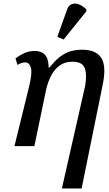

<svg xmlns="http://www.w3.org/2000/svg" viewBox="-20 -829 621 1089"><path d="M331 240 463 -342Q474 -407 460.5 -443Q447 -479 390 -479Q347 -479 317 -456.5Q287 -434 268.5 -397Q250 -360 241 -318L175 0H62L145 -338Q164 -416 155 -445.5Q146 -475 124 -475Q115 -475 103.5 -472Q92 -469 79 -461L68 -498Q89 -514 116.5 -527Q144 -540 177 -540Q199 -540 216.5 -532Q234 -524 244.5 -504.5Q255 -485 256 -446H261Q295 -489 325 -510.5Q355 -532 384.5 -539.5Q414 -547 446 -547Q525 -547 554.5 -500.5Q584 -454 563 -351L443 240ZM341 -605 305 -620 361 -776Q368 -795 381 -802.5Q394 -810 409.5 -808.5Q425 -807 440.5 -798Q456 -789 470 -776L469 -764Z"/></svg>

Font: ET Text
Style: Italic
Weight: 470
Italic angle: -12°
Designer: Monotype Design Team
Foundry: Monotype Imaging Inc.
Version: Version 2.009